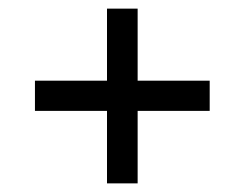

<svg xmlns="http://www.w3.org/2000/svg" viewBox="-20 -572 567 445"><path d="M61 -385H466V-315H61ZM228 -552H299V-147H228Z"/></svg>

Font: Pathway Extreme SemiCondensed Medium
Style: Regular
Weight: 500
Width: 4
Version: Version 1.001;gftools[0.9.26]